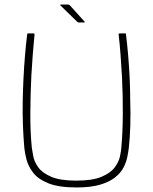

<svg xmlns="http://www.w3.org/2000/svg" viewBox="-20 -820 674 845"><path d="M317 5Q238 5 192.5 -13.5Q147 -32 125.5 -60.5Q104 -89 96.5 -118.5Q89 -148 87 -170Q83 -214 81 -267Q79 -320 80 -376Q81 -427 83.5 -477.5Q86 -528 90 -575.5Q94 -623 99 -664Q99 -666 100 -669.5Q101 -673 102 -673Q109 -673 115 -673Q121 -673 128 -673Q130 -673 131 -672Q132 -671 132 -669Q128 -629 124.5 -583.5Q121 -538 118 -488Q114 -406 113.5 -322.5Q113 -239 120 -170Q122 -156 126.5 -132Q131 -108 148.5 -83.5Q166 -59 205.5 -42Q245 -25 316 -25Q387 -25 427 -42Q467 -59 485 -83.5Q503 -108 508 -132Q513 -156 514 -170Q520 -237 520.5 -317.5Q521 -398 517 -479Q514 -531 510.5 -579Q507 -627 502 -669Q502 -671 503.5 -672Q505 -673 506 -673Q513 -673 519 -673Q525 -673 532 -673Q534 -673 534.5 -669.5Q535 -666 535 -664Q540 -623 544 -576.5Q548 -530 550.5 -480.5Q553 -431 553 -381Q555 -323 553.5 -269Q552 -215 547 -170Q545 -153 540.5 -130Q536 -107 524 -83.5Q512 -60 487.5 -40Q463 -20 421.5 -7.5Q380 5 317 5ZM326 -721Q324 -721 323 -722Q322 -723 320 -724L246 -796Q245 -798 245.5 -799Q246 -800 247 -800H280Q282 -800 284 -799Q286 -798 288 -796L352 -725Q353 -724 353 -722.5Q353 -721 350 -721Z"/></svg>

Font: Glory Thin
Style: Regular
Weight: 100
Designer: Robert Leuschke
Foundry: Robert Leuschke
Version: Version 1.011